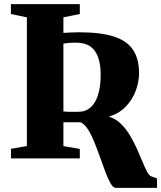

<svg xmlns="http://www.w3.org/2000/svg" viewBox="-20 -763 776 925"><path d="M537.5 142Q525 142 513 121Q501 100 488.2 66.5Q475.5 33 462 -5.5Q448.5 -44 433.8 -80Q419 -116 402.5 -141.5Q386 -167 367 -174Q357 -174 346.8 -174Q336.5 -174 326.5 -174Q316.5 -174 306.2 -174Q296 -174 285.5 -174V-59L364.5 -45.5V0H33V-46L109.5 -59.5V-679.5L32.5 -695.5V-743H364.5V-695.5L285.5 -679.5V-604.5Q302.5 -605.5 320.8 -606.5Q339 -607.5 361 -607.5Q467.5 -607.5 530.8 -586.2Q594 -565 622 -521.2Q650 -477.5 650 -410.5Q650 -370 634.5 -327.2Q619 -284.5 587 -250.5Q555 -216.5 504.5 -201Q536.5 -191.5 561.2 -167.8Q586 -144 605 -112.5Q624 -81 639 -47.8Q654 -14.5 666 15Q678 44.5 688.5 64Q699 83.5 709.5 87L736.5 96.5V142ZM359 -224.5Q392.5 -224.5 416.2 -245.5Q440 -266.5 452.5 -306.5Q465 -346.5 465 -402.5Q465 -451.5 453 -486.2Q441 -521 415 -539.2Q389 -557.5 345.5 -557.5Q323.5 -557.5 309.5 -556Q295.5 -554.5 285.5 -553V-226Q294.5 -225 309.2 -224.5Q324 -224 338 -224.2Q352 -224.5 359 -224.5Z"/></svg>

Font: Merriweather 72pt Black
Style: Regular
Weight: 900
Version: Version 2.100